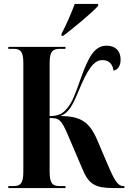

<svg xmlns="http://www.w3.org/2000/svg" viewBox="-20 -951 654 971"><path d="M291 -780V-770H300C353 -810 445 -886 476 -921V-931H358C341 -886 316 -826 291 -780ZM22 0H311V-10H284C249 -10 231 -19 231 -82V-354C278 -354 289 -349 324 -267L397 -96C429 -19 461 0 555 0H609V-10H604C574 -10 557 -42 518 -134L473 -240C433 -335 388 -364 285 -364C341 -385 359 -451 393 -527C438 -629 468 -647 497 -647C535 -647 550 -623 554 -594C577 -597 590 -620 590 -650C590 -692 565 -720 520 -720C461 -720 430 -671 389 -556C363 -481 346 -435 321 -405C299 -377 276 -364 231 -364V-634C231 -695 250 -704 284 -704H311V-714H22V-704H46C80 -704 98 -695 98 -634V-81C98 -19 80 -10 46 -10H22Z"/></svg>

Font: Noto Serif Display ExtraCondensed
Style: Bold
Weight: 700
Width: 2
Designer: Monotype Design Team
Foundry: Monotype Imaging Inc.
Version: Version 2.009